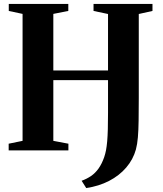

<svg xmlns="http://www.w3.org/2000/svg" viewBox="-20 -763 826 974"><path d="M417.5 191 394 154Q420.5 144.5 442 129.8Q463.5 115 480 91.8Q496.5 68.5 508.5 34.5Q514 18.5 517.8 -1Q521.5 -20.5 523.8 -46.5Q526 -72.5 527 -107.8Q528 -143 528 -190.5V-356.5H250.5V-48.5L327 -34V0H24V-34L94.5 -48.5V-692.5L24.5 -707.5V-743H326.5V-707.5L250.5 -692.5V-405.5H528V-692L454.5 -707.5V-743H753.5V-707.5L684 -692V-266Q684 -200.5 683.2 -151.5Q682.5 -102.5 679.5 -66.8Q676.5 -31 669.5 -5Q655.5 46 620.2 87Q585 128 533.2 154.8Q481.5 181.5 417.5 191Z"/></svg>

Font: Merriweather 96pt
Style: Bold
Weight: 700
Version: Version 2.100